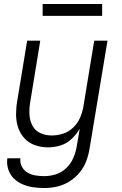

<svg xmlns="http://www.w3.org/2000/svg" viewBox="-20 -735 616 968"><path d="M204 213Q236 213 268.5 205.5Q301 198 330.5 179.5Q360 161 382 134Q404 107 415.5 75.5Q427 44 432 12L522 -530H455L400 -195Q395 -167 383 -140Q371 -113 348.5 -91.5Q326 -70 297.5 -61Q269 -52 241 -52Q210 -52 183.5 -64Q157 -76 143.5 -101.5Q130 -127 128.5 -157Q127 -187 132 -218L183 -530H117L67 -227Q61 -193 61 -158.5Q61 -124 71 -93Q81 -62 103 -38Q125 -14 156.5 -3Q188 8 222 8Q253 8 284.5 -1.5Q316 -11 341 -34.5Q366 -58 382 -86L367 2Q362 32 350 60.5Q338 89 315 111.5Q292 134 262.5 143.5Q233 153 204 153Q181 153 159 149.5Q137 146 118.5 135Q100 124 90 104.5Q80 85 83 63H17Q13 91 21.5 118Q30 145 49 164Q68 183 93.5 194Q119 205 147 209Q175 213 204 213ZM195 -655H495V-715H195Z"/></svg>

Font: Iosevka Sparkle Light
Style: Italic
Weight: 300
Italic angle: -9°
Designer: Belleve Invis
Foundry: Belleve Invis
Version: Version 4.5.0; ttfautohint (v1.8.3)